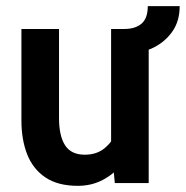

<svg xmlns="http://www.w3.org/2000/svg" viewBox="-20 -594 603 623"><path d="M232.5 9Q168 9 127.5 -18.2Q87 -45.5 68.2 -93.2Q49.5 -141 49.5 -203V-500H171.5V-211Q171.5 -153 191.2 -122.5Q211 -92 255 -92Q293.5 -92 319 -112.8Q344.5 -133.5 361 -169.5L340.5 -100V-500H462.5V0H352.5L345.5 -76.5L372.5 -59Q350.5 -30 314 -10.5Q277.5 9 232.5 9ZM383.5 -418V-500Q419 -500 439.2 -517.2Q459.5 -534.5 459.5 -574H563Q563 -523.5 537.2 -488.8Q511.5 -454 470.5 -436Q429.5 -418 383.5 -418Z"/></svg>

Font: Cabin
Style: Bold
Weight: 700
Width: 4
Designer: Pablo Impallari
Foundry: Pablo Impallari. http://www.impallari.com Igino Marini. http://www.ikern.com
Version: Version 3.001